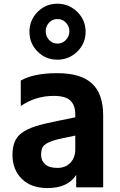

<svg xmlns="http://www.w3.org/2000/svg" viewBox="-20 -960 633 1015"><path d="M91.8 -254.9Q123 -278.3 168 -292.5Q212.9 -306.6 292 -322.3L377.9 -339.8V-356.4Q377.9 -403.3 352.1 -428.2Q326.2 -453.1 264.6 -453.1Q168 -453.1 89.8 -399.4V-534.2Q158.2 -573.2 282.7 -573.2Q407.2 -573.2 466.3 -518.6Q525.4 -463.9 525.4 -349.6V30.3H382.8V-35.2Q338.9 34.2 230.5 34.2Q144.5 34.2 95.2 -14.6Q45.9 -63.5 45.9 -141.6Q45.9 -219.7 91.8 -254.9ZM178.7 -687.5Q135.7 -730.5 135.7 -792Q135.7 -853.5 178.7 -897Q221.7 -940.4 283.2 -940.4Q344.7 -940.4 388.7 -897Q432.6 -853.5 432.6 -792Q432.6 -730.5 388.7 -687.5Q344.7 -644.5 283.2 -644.5Q221.7 -644.5 178.7 -687.5ZM377.9 -169.9V-243.2L307.6 -228.5Q221.7 -210.9 205.1 -181.6Q197.3 -167 197.3 -139.2Q197.3 -111.3 218.8 -91.8Q240.2 -72.3 283.2 -72.3Q326.2 -72.3 352.1 -99.6Q377.9 -127 377.9 -169.9ZM239.3 -840.3Q221.7 -821.3 221.7 -794.9Q221.7 -768.6 239.3 -749Q256.8 -729.5 283.7 -729.5Q310.5 -729.5 328.6 -749Q346.7 -768.6 346.7 -794.9Q346.7 -821.3 328.6 -840.3Q310.5 -859.4 283.7 -859.4Q256.8 -859.4 239.3 -840.3Z"/></svg>

Font: GenEi M Gothic v2 Bold
Style: Regular
Weight: 700
Version: Version 2.0